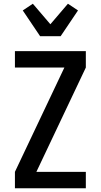

<svg xmlns="http://www.w3.org/2000/svg" viewBox="-20 -1009 540 1029"><path d="M60 0V-88L325 -647H60V-735H440V-647L175 -88H440V0ZM195 -815 102 -953 156 -989 250 -879 344 -989 398 -953 305 -815Z"/></svg>

Font: Iosevka Semibold
Style: Regular
Weight: 600
Monospace: yes
Designer: Belleve Invis
Foundry: Belleve Invis
Version: Version 33.2.3; ttfautohint (v1.8.4)